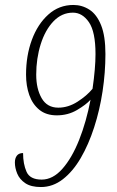

<svg xmlns="http://www.w3.org/2000/svg" viewBox="-20 -744 472 774"><path d="M145 10Q105 10 82 -5.5Q59 -21 49.5 -44Q40 -67 40 -89Q40 -106 48 -116.5Q56 -127 73 -127Q73 -83 87 -51.5Q101 -20 148 -20Q193 -20 231.5 -63.5Q270 -107 299 -180Q328 -253 345 -342Q327 -322 290.5 -300.5Q254 -279 209 -279Q166 -279 138.5 -301.5Q111 -324 98 -361Q85 -398 85 -443Q85 -520 108.5 -583.5Q132 -647 175 -685.5Q218 -724 276 -724Q311 -724 340.5 -705Q370 -686 387.5 -642.5Q405 -599 405 -526Q405 -452 393.5 -376Q382 -300 359.5 -230.5Q337 -161 305.5 -107Q274 -53 233.5 -21.5Q193 10 145 10ZM215 -310Q255 -310 292.5 -334Q330 -358 353 -386Q365 -469 365 -526Q365 -616 338.5 -654.5Q312 -693 274 -693Q229 -693 195.5 -658Q162 -623 144 -565.5Q126 -508 126 -443Q126 -386 148 -348Q170 -310 215 -310Z"/></svg>

Font: Noto Serif Tamil ExtraCondensed ExtraLight
Style: Italic
Weight: 200
Width: 2
Italic angle: -12°
Designer: Indian Type Foundry, Tom Grace, and the Monotype Design Team
Foundry: Monotype Imaging Inc.
Version: Version 2.003; ttfautohint (v1.8.4.7-5d5b)